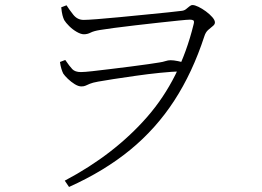

<svg xmlns="http://www.w3.org/2000/svg" viewBox="-20 -705 1040 762"><path d="M239 -467Q256 -442 267 -430.5Q278 -419 301 -419Q315 -419 346.5 -422.5Q378 -426 418.5 -431Q459 -436 499 -441Q539 -446 569.5 -450.5Q600 -455 612 -457Q626 -459 636.5 -462.5Q647 -466 657 -466Q669 -466 686 -462.5Q703 -459 719 -454L703 -422Q664 -421 615 -416Q566 -411 517.5 -404Q469 -397 429.5 -391Q390 -385 369 -381Q347 -377 336.5 -372.5Q326 -368 319.5 -365Q313 -362 303 -362Q291 -362 276.5 -371Q262 -380 249.5 -392Q237 -404 231 -413Q227 -421 223.5 -432.5Q220 -444 218 -459ZM312 -626Q326 -626 365.5 -629Q405 -632 456 -637Q507 -642 558 -647Q609 -652 648 -656Q687 -660 701 -662Q711 -663 718 -668.5Q725 -674 731.5 -679.5Q738 -685 744 -685Q753 -685 767.5 -678Q782 -671 797 -660Q812 -649 822.5 -637Q833 -625 833 -616Q833 -608 824.5 -601.5Q816 -595 806 -586Q796 -577 791 -561Q744 -417 671.5 -305.5Q599 -194 496.5 -110Q394 -26 254 37L237 12Q434 -92 564.5 -241.5Q695 -391 748 -607Q752 -621 747.5 -624Q743 -627 734 -627Q724 -627 690 -623.5Q656 -620 610 -615Q564 -610 517 -604.5Q470 -599 432 -594Q394 -589 377 -586Q352 -582 339.5 -575.5Q327 -569 313 -569Q301 -569 284.5 -578.5Q268 -588 254.5 -601.5Q241 -615 235 -625Q231 -633 228 -644.5Q225 -656 223 -676L244 -684Q254 -668 270.5 -647Q287 -626 312 -626Z"/></svg>

Font: Noto Serif KR
Style: Regular
Weight: 200
Designer: Ryoko NISHIZUKA 西塚涼子 (kana & ideographs); Frank Grießhammer (Latin, Greek & Cyrillic); Wenlong ZHANG 张文龙 (bopomofo); San
Foundry: Adobe
Version: Version 2.001;hotconv 1.1.0;makeotfexe 2.6.0